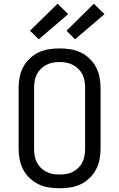

<svg xmlns="http://www.w3.org/2000/svg" viewBox="-20 -1003 640 1031"><path d="M300 8Q271 8 242 3.5Q213 -1 187 -13.5Q161 -26 139.5 -46.5Q118 -67 104.5 -92.5Q91 -118 85.5 -147Q80 -176 80 -205V-530Q80 -559 85.5 -588Q91 -617 104.5 -642.5Q118 -668 139.5 -688.5Q161 -709 187 -721.5Q213 -734 242 -738.5Q271 -743 300 -743Q329 -743 358 -738.5Q387 -734 413 -721.5Q439 -709 460.5 -688.5Q482 -668 495.5 -642.5Q509 -617 514.5 -588Q520 -559 520 -530V-205Q520 -176 514.5 -147Q509 -118 495.5 -92.5Q482 -67 460.5 -46.5Q439 -26 413 -13.5Q387 -1 358 3.5Q329 8 300 8ZM300 -66Q319 -66 337 -69Q355 -72 371.5 -80.5Q388 -89 401.5 -102.5Q415 -116 423 -132.5Q431 -149 434 -167.5Q437 -186 437 -205V-530Q437 -549 434 -567.5Q431 -586 423 -602.5Q415 -619 401.5 -632.5Q388 -646 371.5 -654.5Q355 -663 337 -666.5Q319 -670 300 -670Q281 -670 263 -666.5Q245 -663 228.5 -654.5Q212 -646 198.5 -632.5Q185 -619 177 -602.5Q169 -586 166 -567.5Q163 -549 163 -530V-205Q163 -186 166 -167.5Q169 -149 177 -132.5Q185 -116 198.5 -102.5Q212 -89 228.5 -80.5Q245 -72 263 -69Q281 -66 300 -66ZM383 -792 337 -838 484 -983 541 -927ZM188 -792 141 -838 289 -983 346 -927Z"/></svg>

Font: Iosevka Aile
Style: Regular
Weight: 400
Designer: Belleve Invis
Foundry: Belleve Invis
Version: Version 28.0.1; ttfautohint (v1.8.4)